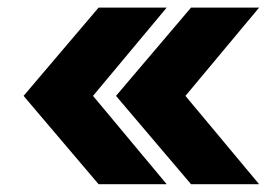

<svg xmlns="http://www.w3.org/2000/svg" viewBox="-20 -551 731 501"><path d="M237.3 -70.3H415L222.7 -300.8L415 -531.2H237.3L41.5 -300.8ZM478.5 -70.3H656.2L463.9 -300.8L656.2 -531.2H478.5L282.7 -300.8Z"/></svg>

Font: Inter ExtraBold
Style: Regular
Weight: 800
Designer: Rasmus Andersson
Foundry: rsms
Version: Version 4.001;git-9221beed3